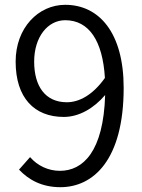

<svg xmlns="http://www.w3.org/2000/svg" viewBox="-20 -765 589 798"><path d="M231 13C367 13 494 -99 494 -400C494 -629 392 -745 251 -745C139 -745 45 -649 45 -509C45 -358 123 -279 245 -279C309 -279 370 -315 417 -370C410 -135 325 -55 229 -55C181 -55 136 -76 105 -112L59 -60C99 -18 153 13 231 13ZM416 -441C365 -369 308 -340 258 -340C167 -340 122 -408 122 -509C122 -611 178 -681 251 -681C350 -681 407 -595 416 -441Z"/></svg>

Font: Noto Sans KR DemiLight
Style: Regular
Weight: 350
Designer: Ryoko NISHIZUKA 西塚涼子 (kana, bopomofo & ideographs); Paul D. Hunt (Latin, Greek & Cyrillic); Sandoll Communications 산돌커뮤니
Foundry: Adobe
Version: Version 2.004;hotconv 1.0.118;makeotfexe 2.5.65603